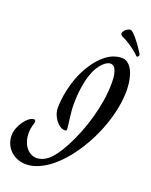

<svg xmlns="http://www.w3.org/2000/svg" viewBox="-278 -1041 981 1251"><g transform="rotate(20 212.5 -415.5)"><path d="M515.1 -563Q515.1 -507.8 504.4 -449.2Q493.7 -390.6 474.4 -332.8Q455.1 -274.9 428.2 -219.5Q401.4 -164.1 368.9 -114.5Q336.4 -64.9 299.6 -23.2Q262.7 18.6 223.1 48.8Q183.6 79.1 142.6 95.9Q101.6 112.8 61 112.8Q33.2 112.8 6.1 103.3Q-21 93.8 -42.2 75Q-63.5 56.2 -76.7 28.6Q-89.8 1 -89.8 -35.2Q-89.8 -59.6 -79.6 -85.4Q-69.3 -111.3 -54.2 -132.6Q-39.1 -153.8 -21.2 -167.5Q-3.4 -181.2 12.2 -181.2Q16.1 -181.2 20 -178Q23.9 -174.8 23.9 -168.9Q23.9 -162.1 21.7 -155.3Q19.5 -148.4 16.8 -138.9Q14.2 -129.4 12 -116.5Q9.8 -103.5 9.8 -85Q9.8 -54.7 17.8 -29.8Q25.9 -4.9 39.8 12.9Q53.7 30.8 72.8 40.8Q91.8 50.8 113.8 50.8Q130.9 50.8 149.7 43.9Q168.5 37.1 188 22Q209 5.9 233.6 -27.8Q258.3 -61.5 282.7 -107.9Q307.1 -154.3 329.6 -210.4Q352.1 -266.6 369.4 -327.6Q386.7 -388.7 397 -452.4Q407.2 -516.1 407.2 -577.1Q407.2 -609.9 403.1 -631.8Q398.9 -653.8 392.1 -667.5Q385.3 -681.2 376.2 -687Q367.2 -692.9 356.9 -692.9Q348.1 -692.9 334.7 -686.8Q321.3 -680.7 306.2 -665.8Q291 -650.9 275.9 -626Q260.7 -601.1 248.5 -563.5Q236.3 -525.9 228.8 -474.4Q221.2 -422.9 221.2 -355Q221.2 -336.9 223.6 -311.8Q226.1 -286.6 229 -262.7Q231.9 -238.8 234.4 -220Q236.8 -201.2 236.8 -195.8Q236.8 -186 232.7 -184.1Q228.5 -182.1 223.1 -182.1Q207 -182.1 190.7 -192.9Q174.3 -203.6 161.4 -220.7Q148.4 -237.8 140.1 -259.8Q131.8 -281.7 131.8 -304.2Q131.8 -327.6 135.3 -361.3Q138.7 -395 147.5 -434.1Q156.2 -473.1 171.6 -515.6Q187 -558.1 210.9 -599.1Q237.3 -644.5 264.4 -674.3Q291.5 -704.1 317.6 -721.4Q343.8 -738.8 368.2 -745.8Q392.6 -752.9 413.1 -752.9Q434.1 -752.9 450 -742.9Q465.8 -732.9 477.3 -716.6Q488.8 -700.2 496.1 -679.7Q503.4 -659.2 507.6 -638.2Q511.7 -617.2 513.4 -597.4Q515.1 -577.6 515.1 -563ZM512.2 -815.9Q513.2 -814.5 513.7 -813Q514.2 -811.5 514.2 -809.1Q514.2 -803.7 510 -798.8Q505.9 -793.9 502 -793.9Q499 -793.9 498 -795.9Q480 -813.5 459 -829.6Q440.9 -843.8 417.7 -858.6Q394.5 -873.5 369.1 -884.8Q356 -891.1 356 -901.9Q356 -908.7 360.6 -916Q365.2 -923.3 372.1 -929.7Q378.9 -936 387.2 -939.9Q395.5 -943.8 402.8 -943.8Q409.7 -943.8 415 -939.9Q433.1 -924.3 448.7 -905.8Q464.4 -887.2 476.8 -869.9Q489.3 -852.5 498.3 -838.1Q507.3 -823.7 512.2 -815.9Z"/></g></svg>

Font: Mervale Script
Style: Regular
Weight: 400
Designer: Astigmatic (AOETI)
Foundry: Astigmatic (AOETI)
Version: Version 1.000